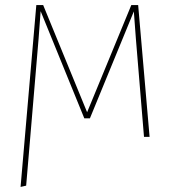

<svg xmlns="http://www.w3.org/2000/svg" viewBox="-20 -539 687 756"><path d="M524 -519 569 0H547L515 -387L507 -494L334 -73H312L140 -495Q135 -420 132 -387L83 192L61 197L123 -519H150L323 -97L497 -519Z"/></svg>

Font: FiraGO Thin
Style: Regular
Weight: 100
Designer: bBox Type
Foundry: bBox Type GmbH
Version: Version 1.001;PS 001.001;hotconv 1.0.88;makeotf.lib2.5.64775